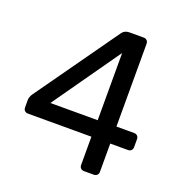

<svg xmlns="http://www.w3.org/2000/svg" viewBox="-127 -811 874 921"><g transform="rotate(20 310.5 -350.0)"><path d="M400.9 0Q390.8 0 384.4 -6.4Q378 -12.7 378 -22.9V-167.3H53.8Q43.6 -167.3 37.3 -173.6Q30.9 -180 30.9 -190.2V-230Q30.9 -234.1 33.3 -242.7Q35.6 -251.3 41.9 -260.2L341.9 -683Q354.3 -700 378.9 -700H451.2Q461.4 -700 467.8 -693.6Q474.2 -687.3 474.2 -677.1V-254.1H564.4Q575 -254.1 581.3 -247.7Q587.6 -241.3 587.6 -231.1V-190.2Q587.6 -180 581.2 -173.6Q574.8 -167.3 564.6 -167.3H474.2V-22.9Q474.2 -12.7 467.8 -6.4Q461.4 0 451.2 0ZM137.8 -252H379.3V-595.1Z"/></g></svg>

Font: Rubik Light
Style: Regular
Weight: 300
Designer: Hubert and Fischer
Foundry: Hubert and Fischer
Version: Version 2.300;gftools[0.9.30]